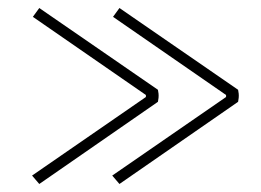

<svg xmlns="http://www.w3.org/2000/svg" viewBox="-20 -480 651 479"><path d="M262 -438 278 -460 574 -256Q575 -252 575.5 -246.5Q576 -241 575.5 -236Q575 -231 574 -226L278 -21L260 -42L544 -238V-243ZM62 -438 78 -460 374 -256Q375 -252 375.5 -246.5Q376 -241 375.5 -236Q375 -231 374 -226L78 -21L60 -42L344 -238V-243Z"/></svg>

Font: Arima Thin Thin
Style: Regular
Weight: 250
Version: Version 1.100